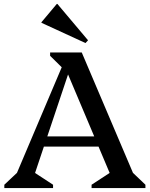

<svg xmlns="http://www.w3.org/2000/svg" viewBox="-20 -957 762 977"><path d="M2 0V-17L86 -96L39 -13L326 -690H396L684 -13L636 -97L720 -17V0H446V-17L570 -98L565 -13L304 -631H344L137 -13L126 -98L250 -17V0ZM172 -211V-263H526V-211ZM306 -603 235 -673V-690H345ZM415 -738 191 -841V-844L269 -937H272L428 -752Z"/></svg>

Font: Platypi Light
Style: Regular
Weight: 400
Version: Version 1.200